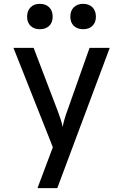

<svg xmlns="http://www.w3.org/2000/svg" viewBox="-20 -799 640 999"><path d="M175 180 255 -33 50 -550H155L279 -225Q287 -204 295 -180Q303 -156 306 -138Q309 -156 316 -180Q323 -204 331 -225L446 -550H551L278 180ZM413 -647Q382 -647 364 -664.5Q346 -682 346 -712Q346 -743 364 -761Q382 -779 413 -779Q443 -779 461 -761Q479 -743 479 -712Q479 -682 461 -664.5Q443 -647 413 -647ZM187 -647Q157 -647 139 -664.5Q121 -682 121 -712Q121 -743 139 -761Q157 -779 187 -779Q218 -779 236 -761Q254 -743 254 -712Q254 -682 236 -664.5Q218 -647 187 -647Z"/></svg>

Font: JetBrains Mono NL Medium
Style: Regular
Weight: 500
Monospace: yes
Designer: Philipp Nurullin, Konstantin Bulenkov
Foundry: JetBrains
Version: Version 2.305; ttfautohint (v1.8.4.7-5d5b)